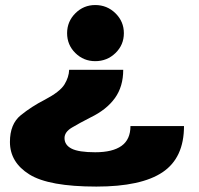

<svg xmlns="http://www.w3.org/2000/svg" viewBox="-20 -718 772 744"><path d="M457.5 -447.5Q457.5 -382.5 425.2 -337.8Q393 -293 331 -263Q287 -240.5 258.5 -223.5Q230 -206.5 230 -183Q230 -156 257.5 -142Q285 -128 349 -128Q416.5 -128 451 -152.8Q485.5 -177.5 485.5 -229.5H693Q693 -106.5 610.2 -50.8Q527.5 5 353.5 5Q169.5 5 94 -42Q18.5 -89 18.5 -168Q18.5 -237.5 60.5 -271.5Q102.5 -305.5 153.5 -331.5Q212.5 -362.5 229.8 -390.8Q247 -419 248 -447.5ZM349 -698.5Q395 -698.5 427.5 -666.5Q460 -634.5 460 -589.5Q460 -544 427.5 -512.5Q395 -481 349 -481Q304 -481 272 -512.5Q240 -544 240 -589.5Q240 -634.5 272 -666.5Q304 -698.5 349 -698.5Z"/></svg>

Font: Anybody ExtraExpanded ExtraBold
Style: Regular
Weight: 800
Width: 8
Designer: Tyler Finck
Foundry: Etcetera Type Company
Version: Version 1.010; ttfautohint (v1.8.3) -l 8 -r 50 -G 200 -x 14 